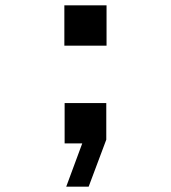

<svg xmlns="http://www.w3.org/2000/svg" viewBox="-20 -537 640 719"><path d="M221 -366V-517H379V-366ZM228 162 288 0H222V-151H378V-14L312 162Z"/></svg>

Font: Geist Mono
Style: Bold
Weight: 700
Monospace: yes
Designer: Basement.studio, Andrés Briganti, Mateo Zaragoza
Foundry: Basement.studio, Vercel, Andrés Briganti, Guido Ferreyra, Mateo Zaragoza
Version: Version 1.500; ttfautohint (v1.8.4.7-5d5b)